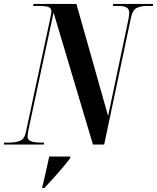

<svg xmlns="http://www.w3.org/2000/svg" viewBox="-54 -734 798 975"><path d="M-34 0 -33 -10H-5Q25 -10 47.5 -19Q70 -28 77 -61L201 -640Q207 -669 207 -677Q207 -694 190 -699Q173 -704 145 -704H114L116 -714H334L495 -145L598 -635Q602 -656 602 -669Q602 -688 589 -696Q576 -704 544 -704H519L521 -714H724L722 -704H694Q664 -704 642 -694.5Q620 -685 611 -644L475 0H418L218 -670L91 -77Q88 -62 87 -53.5Q86 -45 86 -39Q86 -23 104 -16.5Q122 -10 155 -10H170L168 0ZM161 215Q172 170 180 133.5Q188 97 196 61H304L301 71Q287 90 263.5 118Q240 146 215 173.5Q190 201 171 221H160Z"/></svg>

Font: Noto Serif Display ExtraCondensed
Style: Bold Italic
Weight: 700
Width: 2
Italic angle: -12°
Designer: Monotype Design Team
Foundry: Monotype Imaging Inc.
Version: Version 2.009